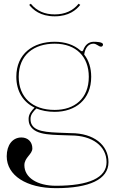

<svg xmlns="http://www.w3.org/2000/svg" viewBox="-20 -740 600 1000"><path d="M265 -665C214.5 -665 172.5 -681.5 140.5 -720.5L132 -714.5C152 -689.5 189.5 -655 265 -655C338.5 -655 377 -688 398 -714.5L389.5 -720.5C359.5 -683.5 317.5 -665 265 -665ZM265 -522.5C153.5 -522.5 65 -461 65 -340C65 -265.5 100 -208.5 160 -179.5C145 -164.5 129 -146 129 -121.5C129 -105.5 131.5 -96 136.5 -86.5C166.5 -31 262.5 -39 349.5 -34.5C461 -34.5 535 21 535 104.5C535 185 445 227.5 271.5 227.5C173 227.5 107 184.5 107 120.5C107 80 148.5 64 148.5 33C148.5 -1 125.5 -24 91.5 -24C45.5 -24 15 15 15 74C15 173.5 117.5 240 271.5 240C444.5 240 545 195 545 104.5C545 14 467 -46.5 350 -46.5C255.5 -51 169.5 -46.5 145.5 -91C141 -99.5 139 -107.5 139 -121.5C139 -143 153.5 -159.5 169.5 -175C197 -163.5 229 -157.5 265 -157.5C372 -157.5 455 -220.5 455 -340C455 -386 442.5 -425.5 418.5 -456C423.5 -491.5 441.5 -512.5 466.5 -512.5C483.5 -512.5 493.5 -497 506.5 -497C512.5 -497 516.5 -502 516.5 -508.5C516.5 -522 479 -522.5 467.5 -522.5C441.5 -522 423 -505.5 414 -480C412 -475 410 -473 407 -473C404 -473 401 -475 397 -478.5C365 -506.5 319.5 -522.5 265 -522.5ZM265 -512.5C377 -512.5 442.5 -444 442.5 -340C442.5 -226.5 368 -167.5 265 -167.5C147.5 -167.5 77.5 -234.5 77.5 -340C77.5 -454.5 157 -512.5 265 -512.5Z"/></svg>

Font: ZnikomitNo24
Style: Regular
Weight: 500
Designer: gluk
Foundry: gluk
Version: Version 0.55